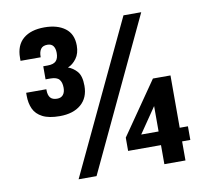

<svg xmlns="http://www.w3.org/2000/svg" viewBox="-87 -916 1087 1012"><g transform="rotate(-10 456.0 -410.0)"><path d="M214 -345Q156 -345 122 -362.5Q88 -380 74 -410.5Q60 -441 60 -481V-497H168V-493Q168 -465 179.5 -451.5Q191 -438 216 -438Q237 -438 248 -451.5Q259 -465 259 -489Q259 -518 246 -533.5Q233 -549 199 -549H173V-619H196Q228 -619 241.5 -633Q255 -647 255 -676Q255 -700 245 -713.5Q235 -727 214 -727Q189 -727 178.5 -712Q168 -697 168 -672V-668H60V-684Q60 -751 100.5 -785.5Q141 -820 214 -820Q283 -820 324.5 -789Q366 -758 366 -696Q366 -654 346 -627Q326 -600 300 -590Q327 -581 348 -557Q369 -533 369 -480Q369 -416 327.5 -380.5Q286 -345 214 -345ZM253 0 636 -810H731L349 0ZM712 0V-102H536V-173L731 -455H825V-175H869V-102H825V0ZM619 -175H712V-311Z"/></g></svg>

Font: Oswald SemiBold
Style: Regular
Weight: 600
Designer: Vernon Adams
Foundry: Vernon Adams
Version: Version 4.103;gftools[0.9.33.dev8+g029e19f]